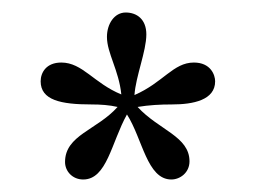

<svg xmlns="http://www.w3.org/2000/svg" viewBox="-20 -718 409 307"><path d="M168 -547C135 -510 84 -502 84 -459C84 -444 96 -431 113 -431C151 -431 158 -490 183 -535C208 -496 215 -431 254 -431C268 -431 283 -442 283 -460C283 -500 234 -510 200 -547C218 -550 236 -551 255 -551C289 -551 324 -558 324 -588C324 -598 317 -618 290 -618C257 -618 241 -586 195 -566C197 -596 214 -636 214 -663C214 -687 199 -698 181 -698C163 -698 151 -680 151 -659C151 -633 170 -606 174 -567C130 -585 112 -618 78 -618C54 -618 45 -602 45 -588C45 -558 77 -551 126 -551C141 -551 155 -550 168 -547Z"/></svg>

Font: Libertinus Serif Display
Style: Regular
Weight: 400
Designer: Philipp H. Poll, Khaled Hosny
Foundry: Caleb Maclennan
Version: Version 7.050;RELEASE